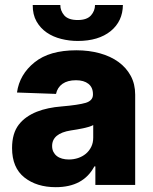

<svg xmlns="http://www.w3.org/2000/svg" viewBox="-20 -759 626 788"><path d="M57.2 -247.5Q71 -265.3 89.8 -278.4Q108.7 -291.5 131 -300.4Q153.4 -309.3 179 -314.6Q204.5 -320 232.2 -322.1Q302.2 -328.1 332 -337Q361.5 -346.2 361.5 -370.7V-372.5Q361.5 -400.2 342.9 -415Q324.2 -429.7 291.9 -429.7Q257.5 -429.7 236.5 -415Q215.6 -400.2 209.9 -373.6L49.7 -379.3Q60 -453.5 121.8 -503.2Q182.9 -552.6 293.3 -552.6Q345.5 -552.6 389.7 -540.3Q433.9 -528.1 466.1 -504.8Q498.2 -481.5 516.5 -447.8Q534.8 -414.1 534.8 -370.7V0H371.4V-76H367.2Q322.1 9.2 208.8 9.2Q130.7 9.2 80.3 -30.5Q29.5 -70.7 29.5 -151.3Q29.5 -212 57.2 -247.5ZM114.3 -738.6H227.6Q227.3 -715.2 243.6 -696Q260.3 -676.8 299 -676.8Q336.6 -676.8 353.3 -695.7Q369.7 -714.1 370 -738.6H484.4Q483.7 -671.9 434.3 -631.4Q384.2 -590.9 299 -590.9Q264.6 -590.9 231.2 -599.3Q197.8 -607.6 171.7 -625.5Q145.6 -643.5 129.8 -671.3Q114 -699.2 114.3 -738.6ZM262.4 -104.4Q282.3 -104.4 300.4 -110.4Q318.5 -116.5 332.4 -128Q346.2 -139.6 354.4 -156.2Q362.6 -172.9 362.6 -193.9V-245.7Q355.5 -241.8 345.2 -238.6Q334.9 -235.4 321.7 -232.6Q308.2 -229.8 295.6 -227.6Q283 -225.5 271 -223.7Q193.9 -211.6 193.9 -159.8Q193.9 -146.3 199 -136Q204.2 -125.7 213.2 -118.6Q222.3 -111.5 234.9 -108Q247.5 -104.4 262.4 -104.4Z"/></svg>

Font: Inter P Extra Bold
Style: Regular
Weight: 800
Designer: Rasmus Andersson
Foundry: rsms
Version: Version 3.018;git-588b23468